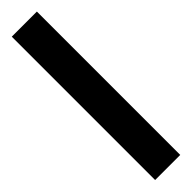

<svg xmlns="http://www.w3.org/2000/svg" viewBox="10 -1035 465 465"><g transform="rotate(45 242.5 -803.0)"><path d="M488 -760H-3V-846H488Z"/></g></svg>

Font: Noto Sans Khmer SemiCondensed SemiBold
Style: Regular
Weight: 600
Width: 4
Designer: Danh Hong and the Monotype Design Team
Foundry: Monotype Imaging Inc.
Version: Version 2.004; ttfautohint (v1.8.4.7-5d5b)